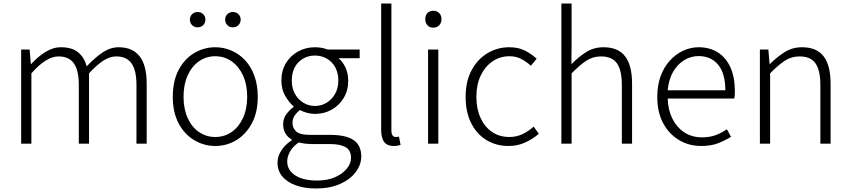

<svg xmlns="http://www.w3.org/2000/svg" viewBox="-20 -815 4822 1089"><path d="M100 0V-534H148L155 -452H157Q193 -492 236.5 -519.5Q280 -547 325 -547Q389 -547 423.5 -518Q458 -489 472 -439Q518 -488 562 -517.5Q606 -547 653 -547Q732 -547 772 -495.5Q812 -444 812 -341V0H754V-333Q754 -416 726 -455.5Q698 -495 639 -495Q603 -495 566 -471Q529 -447 485 -399V0H427V-333Q427 -416 399 -455.5Q371 -495 312 -495Q277 -495 238.5 -471Q200 -447 158 -399V0Z M1201 13Q1137 13 1081.5 -20Q1026 -53 993 -115.5Q960 -178 960 -266Q960 -355 993 -418Q1026 -481 1081.5 -514Q1137 -547 1201 -547Q1249 -547 1293 -528Q1337 -509 1370.5 -473Q1404 -437 1423 -384.5Q1442 -332 1442 -266Q1442 -178 1408.5 -115.5Q1375 -53 1320.5 -20Q1266 13 1201 13ZM1201 -38Q1253 -38 1294 -66.5Q1335 -95 1358.5 -146.5Q1382 -198 1382 -266Q1382 -335 1358.5 -386.5Q1335 -438 1294 -467Q1253 -496 1201 -496Q1149 -496 1108 -467Q1067 -438 1044 -386.5Q1021 -335 1021 -266Q1021 -198 1044 -146.5Q1067 -95 1108 -66.5Q1149 -38 1201 -38ZM1101 -660Q1082 -660 1069.5 -672.5Q1057 -685 1057 -704Q1057 -722 1069.5 -734.5Q1082 -747 1101 -747Q1120 -747 1132.5 -734.5Q1145 -722 1145 -704Q1145 -685 1132.5 -672.5Q1120 -660 1101 -660ZM1301 -660Q1282 -660 1269.5 -672.5Q1257 -685 1257 -704Q1257 -722 1269.5 -734.5Q1282 -747 1301 -747Q1320 -747 1332.5 -734.5Q1345 -722 1345 -704Q1345 -685 1332.5 -672.5Q1320 -660 1301 -660Z M1773 254Q1706 254 1657 236Q1608 218 1581 185.5Q1554 153 1554 108Q1554 73 1575 39.5Q1596 6 1634 -19V-24Q1613 -36 1599.5 -57.5Q1586 -79 1586 -110Q1586 -145 1606 -170Q1626 -195 1645 -208V-212Q1619 -234 1597.5 -271.5Q1576 -309 1576 -358Q1576 -414 1601.5 -456.5Q1627 -499 1670.5 -523Q1714 -547 1766 -547Q1789 -547 1807.5 -543Q1826 -539 1839 -534H2020V-485H1900Q1925 -464 1940 -431Q1955 -398 1955 -357Q1955 -302 1929.5 -259.5Q1904 -217 1861.5 -193Q1819 -169 1766 -169Q1745 -169 1722 -175Q1699 -181 1681 -191Q1664 -178 1651.5 -160Q1639 -142 1639 -117Q1639 -89 1660 -69.5Q1681 -50 1739 -50H1852Q1942 -50 1985.5 -20.5Q2029 9 2029 73Q2029 119 1997.5 161Q1966 203 1908.5 228.5Q1851 254 1773 254ZM1766 -214Q1802 -214 1832 -232Q1862 -250 1880.5 -282.5Q1899 -315 1899 -358Q1899 -402 1881 -434Q1863 -466 1833 -483Q1803 -500 1766 -500Q1730 -500 1700 -483Q1670 -466 1652.5 -434.5Q1635 -403 1635 -358Q1635 -315 1653 -282.5Q1671 -250 1701 -232Q1731 -214 1766 -214ZM1779 209Q1838 209 1880.5 190Q1923 171 1947 141.5Q1971 112 1971 81Q1971 37 1940 19.5Q1909 2 1851 2H1741Q1732 2 1713.5 0Q1695 -2 1674 -7Q1640 17 1624.5 45.5Q1609 74 1609 101Q1609 149 1653.5 179Q1698 209 1779 209Z M2213 13Q2189 13 2173 3Q2157 -7 2149.5 -28Q2142 -49 2142 -79V-795H2200V-73Q2200 -55 2207 -46.5Q2214 -38 2224 -38Q2227 -38 2231 -38.5Q2235 -39 2243 -40L2252 7Q2244 9 2235.5 11Q2227 13 2213 13Z M2408 0V-534H2466V0ZM2438 -658Q2417 -658 2404.5 -671.5Q2392 -685 2392 -707Q2392 -728 2404.5 -741Q2417 -754 2438 -754Q2458 -754 2471 -741Q2484 -728 2484 -707Q2484 -685 2471 -671.5Q2458 -658 2438 -658Z M2864 13Q2795 13 2740 -20Q2685 -53 2653 -115.5Q2621 -178 2621 -266Q2621 -355 2655.5 -418Q2690 -481 2746 -514Q2802 -547 2868 -547Q2922 -547 2959.5 -527Q2997 -507 3024 -482L2991 -442Q2966 -465 2936.5 -480.5Q2907 -496 2870 -496Q2816 -496 2773.5 -467Q2731 -438 2706.5 -386.5Q2682 -335 2682 -266Q2682 -198 2705.5 -146.5Q2729 -95 2771 -66.5Q2813 -38 2869 -38Q2910 -38 2945 -55Q2980 -72 3007 -97L3036 -56Q3001 -26 2958 -6.5Q2915 13 2864 13Z M3164 0V-795H3222V-568L3221 -451Q3261 -492 3304.5 -519.5Q3348 -547 3403 -547Q3486 -547 3525.5 -495.5Q3565 -444 3565 -341V0H3507V-333Q3507 -416 3479.5 -455.5Q3452 -495 3389 -495Q3343 -495 3306 -471Q3269 -447 3222 -399V0Z M3957 13Q3888 13 3831.5 -20.5Q3775 -54 3741.5 -116Q3708 -178 3708 -266Q3708 -331 3727 -383Q3746 -435 3779.5 -471.5Q3813 -508 3855 -527.5Q3897 -547 3942 -547Q4006 -547 4052 -517.5Q4098 -488 4123 -432.5Q4148 -377 4148 -299Q4148 -288 4147.5 -277.5Q4147 -267 4145 -256H3767Q3769 -192 3793.5 -142.5Q3818 -93 3861 -64.5Q3904 -36 3962 -36Q4005 -36 4039 -48.5Q4073 -61 4103 -82L4126 -39Q4094 -19 4054 -3Q4014 13 3957 13ZM3767 -303H4094Q4094 -399 4053 -448Q4012 -497 3942 -497Q3899 -497 3861 -474Q3823 -451 3798 -408Q3773 -365 3767 -303Z M4290 0V-534H4338L4345 -452H4347Q4387 -492 4430.5 -519.5Q4474 -547 4529 -547Q4612 -547 4651.5 -495.5Q4691 -444 4691 -341V0H4633V-333Q4633 -416 4605.5 -455.5Q4578 -495 4515 -495Q4469 -495 4432 -471Q4395 -447 4348 -399V0Z"/></svg>

Font: Noto Sans SC Thin Light
Style: Regular
Weight: 300
Version: Version 2.004-H2;hotconv 1.0.118;makeotfexe 2.5.65603